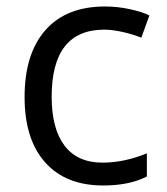

<svg xmlns="http://www.w3.org/2000/svg" viewBox="-20 -565 516 595"><path d="M299.8 9.8Q183.6 9.8 119.9 -61.8Q56.2 -133.3 56.2 -264.2Q56.2 -398.4 120.8 -471.7Q185.5 -544.9 305.2 -544.9Q343.8 -544.9 382.3 -536.6Q420.9 -528.3 442.9 -517.1L418 -448.2Q391.1 -459 359.4 -466.1Q327.6 -473.1 303.2 -473.1Q140.1 -473.1 140.1 -265.1Q140.1 -166.5 179.9 -113.8Q219.7 -61 297.9 -61Q364.7 -61 435.1 -89.8V-18.1Q381.3 9.8 299.8 9.8Z"/></svg>

Font: f0_58959 
Style: Regular
Weight: 400
Foundry: Ascender Corporation
Version: Version 1.10